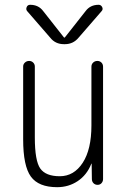

<svg xmlns="http://www.w3.org/2000/svg" viewBox="-20 -775 540 805"><path d="M393.6 -754.9Q403.3 -754.9 408.2 -745.6Q413.1 -736.3 406.2 -728.5L309.6 -617.2Q287.1 -589.8 252 -589.8H248Q211.9 -589.8 190.4 -617.2L93.8 -728.5Q87.9 -735.4 91.8 -745.1Q95.7 -754.9 106.4 -754.9Q141.6 -754.9 161.1 -728.5L248 -618.2Q249 -617.2 250 -617.2L252 -618.2L338.9 -728.5Q358.4 -754.9 393.6 -754.9ZM219.7 9.8Q141.6 9.8 109.4 -34.7Q77.1 -79.1 77.1 -190.4V-496.1Q77.1 -505.9 84.5 -512.7Q91.8 -519.5 102.1 -519.5Q112.3 -519.5 119.1 -512.7Q126 -505.9 126 -496.1V-199.2Q126 -100.6 148.9 -68.4Q171.9 -36.1 230.5 -36.1Q290 -36.1 326.7 -92.3Q363.3 -148.4 363.3 -249V-495.1Q363.3 -505.9 370.6 -512.7Q377.9 -519.5 388.2 -519.5Q398.4 -519.5 405.3 -512.7Q412.1 -505.9 412.1 -495.1V-24.4Q412.1 -14.6 405.8 -7.3Q399.4 0 389.2 0Q378.9 0 372.1 -6.8Q365.2 -13.7 365.2 -24.4L364.3 -87.9Q364.3 -88.9 363.3 -88.9Q362.3 -88.9 362.3 -86.9Q343.8 -41 305.7 -15.6Q267.6 9.8 219.7 9.8Z"/></svg>

Font: Rounded-L Mgen+ 1m light
Style: Regular
Weight: 200
Designer: [Source Han Sans]
Ryoko NISHIZUKA  (kana & ideographs); Paul D. Hunt (Latin, Greek & Cyrillic); Wenlong ZHANG  (bopomofo
Version: Version 1.059.20150602